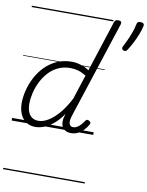

<svg xmlns="http://www.w3.org/2000/svg" viewBox="-128 -994 1118 1458"><g transform="rotate(10 431.0 -265.5)"><path d="M186 17Q144 17 114 -3Q84 -23 68 -59.5Q52 -96 52 -146Q52 -190 64.5 -241Q77 -292 102 -341Q127 -390 166 -430.5Q205 -471 257 -495Q309 -519 375 -519Q408 -519 443 -508Q478 -497 508 -477L635 -869Q639 -881 645.5 -885.5Q652 -890 665 -890Q683 -890 688 -882.5Q693 -875 689 -863L444 -113Q431 -72 438.5 -51.5Q446 -31 468 -31Q484 -31 499 -40Q514 -49 527 -63.5Q540 -78 550 -94Q555 -101 562 -104Q569 -107 580 -100Q591 -94 592 -86.5Q593 -79 588 -71Q576 -50 557.5 -30Q539 -10 514.5 3Q490 16 460 16Q432 16 413 4Q394 -8 386.5 -31Q379 -54 385 -88Q388 -96 390 -104.5Q392 -113 394 -120Q358 -68 320 -37.5Q282 -7 247.5 5Q213 17 186 17ZM110 -150Q110 -114 120 -87.5Q130 -61 150 -47Q170 -33 200 -33Q235 -33 274 -56Q313 -79 353.5 -125.5Q394 -172 432 -245L493 -433Q457 -455 428 -462.5Q399 -470 371 -470Q318 -470 275.5 -449.5Q233 -429 202 -394Q171 -359 150.5 -317Q130 -275 120 -231.5Q110 -188 110 -150ZM744 -671Q734 -676 731.5 -683Q729 -690 735 -702Q747 -724 761 -754.5Q775 -785 787 -818Q799 -851 805 -881Q807 -892 812.5 -899Q818 -906 833 -906Q851 -906 857.5 -899Q864 -892 862 -881Q855 -849 840.5 -812.5Q826 -776 808.5 -742.5Q791 -709 774 -683Q770 -676 763 -671.5Q756 -667 744 -671ZM0 365H629V375H0ZM0 -20H629V0H0ZM0 -505H629V-500H0ZM0 -885H629V-875H0Z"/></g></svg>

Font: Playwrite DK Loopet Guides
Style: Regular
Weight: 400
Designer: Veronika Burian, José Scaglione
Foundry: TypeTogether
Version: Version 1.003